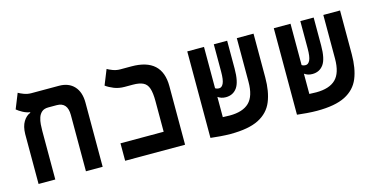

<svg xmlns="http://www.w3.org/2000/svg" viewBox="-65 -929 2474 1256"><g transform="rotate(-15 1172.0 -301.5)"><path d="M505.9 -434.6V0H392.6V-381.3Q392.6 -467.3 319.8 -467.3H262.7Q234.4 -467.3 218.5 -453.4Q202.6 -439.5 195.6 -418Q188.5 -396.5 186.8 -372.8Q185.1 -349.1 185.1 -329.1V0H71.8V-338.4Q72.8 -389.2 92 -421.1Q111.3 -453.1 140.1 -463.9V-467.8Q115.7 -471.2 91.6 -484.4Q67.4 -497.6 53.2 -509.8L94.2 -611.8Q105.5 -604.5 129.9 -595.2Q154.3 -585.9 179.7 -585.9H366.7Q432.1 -585.9 469 -546.1Q505.9 -506.3 505.9 -434.6Z M658.2 0V-118.2H950.7V-325.7Q950.7 -381.3 940.4 -412.1Q930.2 -442.9 905 -455.3Q879.9 -467.8 835.4 -467.8H780.3Q741.2 -467.8 709.5 -480.5Q677.7 -493.2 655.3 -509.8L696.3 -611.8Q707.5 -604.5 731.9 -595.2Q756.3 -585.9 781.7 -585.9H857.4Q1064 -585.9 1064 -396.5V0Z M1369.6 9.3Q1339.8 9.3 1301.3 6.3Q1262.7 3.4 1236.8 0V-0.5H1235.8V-585.9H1349.1V-306.2Q1359.4 -298.8 1375.5 -298.8Q1393.6 -298.8 1404.5 -321.8Q1415.5 -344.7 1415.5 -400.9V-585.9H1505.9V-397Q1505.9 -306.2 1478.8 -268.6Q1451.7 -231 1402.8 -231Q1385.7 -231 1372.6 -235.6Q1359.4 -240.2 1349.1 -247.6V-110.4Q1379.4 -108.9 1396 -108.9Q1484.9 -108.9 1528.1 -151.1Q1571.3 -193.4 1571.3 -289.6V-585.9H1684.6V-289.1Q1684.6 -193.8 1657.2 -127.2Q1629.9 -60.5 1561.5 -25.6Q1493.2 9.3 1369.6 9.3Z M1955.6 9.3Q1925.8 9.3 1887.2 6.3Q1848.6 3.4 1822.8 0V-0.5H1821.8V-585.9H1935.1V-306.2Q1945.3 -298.8 1961.4 -298.8Q1979.5 -298.8 1990.5 -321.8Q2001.5 -344.7 2001.5 -400.9V-585.9H2091.8V-397Q2091.8 -306.2 2064.7 -268.6Q2037.6 -231 1988.8 -231Q1971.7 -231 1958.5 -235.6Q1945.3 -240.2 1935.1 -247.6V-110.4Q1965.3 -108.9 1981.9 -108.9Q2070.8 -108.9 2114 -151.1Q2157.2 -193.4 2157.2 -289.6V-585.9H2270.5V-289.1Q2270.5 -193.8 2243.2 -127.2Q2215.8 -60.5 2147.5 -25.6Q2079.1 9.3 1955.6 9.3Z"/></g></svg>

Font: Cascadia Mono NF SemiBold
Style: Regular
Weight: 600
Monospace: yes
Designer: Aaron Bell
Foundry: Saja Typeworks
Version: Version 2404.023; ttfautohint (v1.8.4)